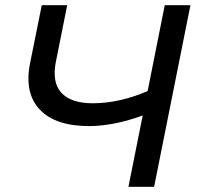

<svg xmlns="http://www.w3.org/2000/svg" viewBox="-20 -720 776 740"><path d="M475 0 530 -275Q473 -254 420.5 -244Q368 -234 324 -234Q193 -234 133 -298Q73 -362 96 -477L141 -700H239L195 -480Q180 -402 217 -362Q254 -322 338 -322Q389 -322 442.5 -334Q496 -346 549 -369L615 -700H714L574 0Z"/></svg>

Font: Montserrat Medium
Style: Italic
Weight: 500
Italic angle: -11.3°
Designer: Julieta Ulanovsky
Foundry: Julieta Ulanovsky
Version: Version 9.000; ttfautohint (v1.8.4.7-5d5b)